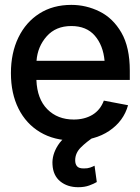

<svg xmlns="http://www.w3.org/2000/svg" viewBox="-20 -573 583 798"><path d="M285.6 11.2Q205.1 11.2 146.7 -23.7Q88.4 -58.6 56.9 -121.6Q25.4 -184.6 25.4 -269Q25.4 -353 56.4 -417Q87.4 -481 143.8 -516.8Q200.2 -552.7 276.4 -552.7Q338.4 -552.7 394 -525.1Q449.7 -497.6 484.6 -437.3Q519.5 -377 519.5 -278.8V-240.7H131.3Q134.3 -161.6 176.8 -118.9Q219.2 -76.2 286.6 -76.2Q331.5 -76.2 364.3 -95.9Q397 -115.7 411.6 -154.8L512.2 -135.7Q494.1 -69.8 434.3 -29.3Q374.5 11.2 285.6 11.2ZM276.4 -464.8Q211.9 -464.8 174.1 -422.1Q136.2 -379.4 131.8 -320.3H414.6Q408.7 -384.8 374 -424.8Q339.4 -464.8 276.4 -464.8ZM305.2 205.1Q260.3 205.1 230.5 180.9Q200.7 156.7 198.2 111.3Q195.3 70.8 221.2 30.3Q247.1 -10.3 309.6 -38.6L372.1 -4.9Q339.8 16.1 316.2 39.6Q292.5 63 292.5 93.3Q292.5 109.4 300.5 118.4Q308.6 127.4 328.6 127Q343.3 127.4 354.5 123.5Q365.7 119.6 373 115.7L382.3 183.6Q370.1 190.9 350.6 198Q331.1 205.1 305.2 205.1Z"/></svg>

Font: Inter Tight Medium
Style: Regular
Weight: 500
Designer: Rasmus Andersson
Foundry: rsms
Version: Version 3.004; ttfautohint (v1.8.4.7-5d5b)